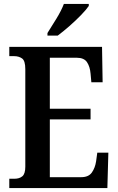

<svg xmlns="http://www.w3.org/2000/svg" viewBox="-20 -951 598 971"><path d="M27 0V-47H53Q78 -47 93 -59.5Q108 -72 108 -108V-601Q108 -644 91.5 -655.5Q75 -667 52 -667H27V-714H496L499 -535H442L438 -579Q435 -614 420 -636.5Q405 -659 368 -659H232V-401H438V-347H232V-55H391Q428 -55 444.5 -78.5Q461 -102 466 -135L472 -179H528L523 0ZM220 -784Q241 -817 265.5 -857Q290 -897 303 -931H429V-921Q418 -904 391 -876Q364 -848 331.5 -819.5Q299 -791 272 -771H220Z"/></svg>

Font: Noto Serif Lao Condensed SemiBold
Style: Regular
Weight: 600
Width: 3
Designer: Monotype Design Team
Foundry: Monotype Imaging Inc.
Version: Version 2.003; ttfautohint (v1.8.4.7-5d5b)